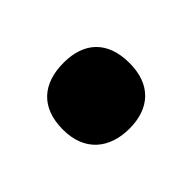

<svg xmlns="http://www.w3.org/2000/svg" viewBox="-54 -274 385 385"><g transform="rotate(-45 139.0 -81.5)"><path d="M44 -81C44 -20 83 12 140 12C197 12 233 -20 233 -81C233 -144 197 -175 140 -175C81 -175 44 -144 44 -81Z"/></g></svg>

Font: Noto Sans Arabic UI Cn Bk
Style: Regular
Weight: 900
Width: 3
Designer: Monotype Design Team, Nadine Chahine and Nizar Qandah
Foundry: Monotype Imaging Inc.
Version: Version 2.010